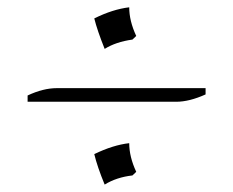

<svg xmlns="http://www.w3.org/2000/svg" viewBox="-20 -619 635 523"><path d="M460 -341.8H55.2V-358.9Q97.7 -378.9 134.8 -378.9H540V-361.8Q495.6 -341.8 460 -341.8ZM351.1 -150.9 340.8 -141.1Q297.4 -136.2 265.1 -116.2Q245.1 -164.6 236.8 -199.2Q288.1 -224.1 332 -229Q332 -191.9 351.1 -150.9ZM351.1 -521 340.8 -511.2Q295.4 -504.9 265.1 -485.8Q245.1 -535.6 236.8 -568.8Q287.1 -593.8 332 -599.1Q332 -562 351.1 -521Z"/></svg>

Font: Junge
Style: Regular
Weight: 400
Designer: Alexei Vanyashin
Foundry: Cyreal (www.cyreal.org)
Version: Version 1.002